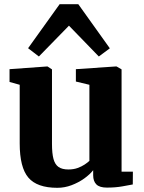

<svg xmlns="http://www.w3.org/2000/svg" viewBox="-20 -885 686 916"><path d="M490 10Q455 10 439.8 -5.2Q424.5 -20.5 424.5 -49V-73Q408.5 -52.5 381.5 -33.2Q354.5 -14 321.5 -1.5Q288.5 11 253.5 11Q156.5 11 115.2 -37.8Q74 -86.5 74 -200.5V-480.5L25.5 -494V-555L205.5 -568H206.5L228 -554V-198.5Q228 -153 235.2 -126.5Q242.5 -100 259.5 -88.2Q276.5 -76.5 306 -76.5Q331 -76.5 350.2 -83.5Q369.5 -90.5 383.8 -100Q398 -109.5 406.5 -117.5V-480.5L342 -496V-555L533 -568H536L560 -554V-66H614L613.5 -5Q595.5 -1.5 563.2 4.2Q531 10 490 10ZM165.5 -615.5 114 -655 264.5 -865H353.5L504 -654.5L451.5 -615.5L309 -762.5Z"/></svg>

Font: Merriweather ExtraBold
Style: Regular
Weight: 800
Version: Version 2.100